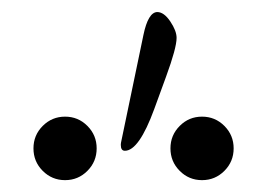

<svg xmlns="http://www.w3.org/2000/svg" viewBox="-20 -811 429 319"><path d="M140.6 -564.5Q140.6 -542.5 125.2 -527.1Q109.9 -511.7 88.1 -511.7Q66.4 -511.7 51 -527.1Q35.6 -542.5 35.6 -564.5Q35.6 -586.4 51 -601.8Q66.4 -617.2 88.1 -617.2Q109.9 -617.2 125.2 -601.8Q140.6 -586.4 140.6 -564.5ZM368.2 -564.5Q368.2 -542.5 352.8 -527.1Q337.4 -511.7 315.7 -511.7Q293.9 -511.7 278.6 -527.1Q263.2 -542.5 263.2 -564.5Q263.2 -586.4 278.6 -601.8Q293.9 -617.2 315.7 -617.2Q337.4 -617.2 352.8 -601.8Q368.2 -586.4 368.2 -564.5ZM187.5 -560.5Q180.7 -560.5 180.7 -570.3Q180.7 -573.2 181.6 -576.7L218.3 -752.9Q226.1 -790.5 241.2 -791Q252.4 -791 262.9 -775.4Q273.4 -759.8 273.4 -748Q273.4 -731.4 255.9 -683.6L236.3 -629.9Q210.9 -560.5 187.5 -560.5Z"/></svg>

Font: Junicode
Style: Regular
Weight: 400
Designer: Peter S. Baker
Foundry: Briery Creek Software
Version: Version 0.7.2